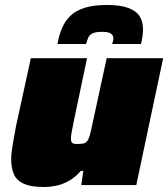

<svg xmlns="http://www.w3.org/2000/svg" viewBox="-20 -744 676 772"><path d="M158 8Q106 8 77 -4.5Q48 -17 36.5 -42Q25 -67 25 -104Q25 -126 31 -162Q37 -198 44 -235L104 -510H330L277 -258Q273 -238 269 -217Q265 -196 265 -188Q265 -178 267.5 -173Q270 -168 276 -166.5Q282 -165 291 -165Q306 -165 315 -167Q324 -169 330 -176Q336 -183 340.5 -198Q345 -213 350 -238L409 -510H636L528 0H307L315 -57H305Q283 -31 256.5 -16.5Q230 -2 204.5 3Q179 8 158 8ZM211 -567Q217 -601 229 -630Q241 -659 262.5 -680Q284 -701 320 -712.5Q356 -724 410 -724Q464 -724 496 -712Q528 -700 541.5 -678.5Q555 -657 555 -627Q555 -613 553 -598.5Q551 -584 547 -567H431Q433 -573 434.5 -579Q436 -585 436 -590Q436 -601 426.5 -608.5Q417 -616 391 -616Q364 -616 351.5 -609.5Q339 -603 334.5 -592Q330 -581 326 -567Z"/></svg>

Font: Saira SemiExpanded Black
Style: Italic
Weight: 900
Width: 6
Italic angle: -12°
Designer: Hector Gatti with collaboration of the Omnibus-Type team
Foundry: Omnibus-Type
Version: Version 1.101